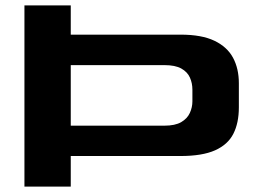

<svg xmlns="http://www.w3.org/2000/svg" viewBox="-20 -695 989 715"><path d="M71 0H243.5V-114H652.5Q733 -114 780.8 -135.2Q828.5 -156.5 849 -196.8Q869.5 -237 869.5 -295.5V-385Q869.5 -439.5 847.8 -480Q826 -520.5 778.5 -543.2Q731 -566 652.5 -566H243.5V-675H71ZM243.5 -227V-452.5H592Q632.5 -452.5 655.2 -439.8Q678 -427 687.2 -406.2Q696.5 -385.5 696.5 -361V-317.5Q696.5 -295.5 687 -274.5Q677.5 -253.5 654.8 -240.2Q632 -227 592 -227Z"/></svg>

Font: Anybody ExtraExpanded SemiBold
Style: Regular
Weight: 600
Width: 8
Version: Version 1.113;gftools[0.9.25]